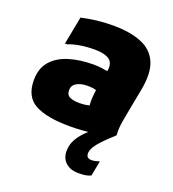

<svg xmlns="http://www.w3.org/2000/svg" viewBox="-142 -672 909 1009"><g transform="rotate(20 312.0 -168.0)"><path d="M284 12Q155 12 89.5 -23.5Q24 -59 24 -152Q24 -218 59.5 -258.5Q95 -299 155.5 -317.5Q216 -336 292 -336Q313 -336 334 -333.5Q355 -331 371 -328Q379 -376 351.5 -394Q324 -412 272 -412Q227 -412 188.5 -405.5Q150 -399 124 -388H112L142 -544Q180 -553 225.5 -558.5Q271 -564 316 -564Q414 -564 477.5 -538Q541 -512 566 -453.5Q591 -395 572 -296L552 -192Q545 -154 537 -110.5Q529 -67 532 -28L524 -20Q467 -5 408.5 3.5Q350 12 284 12ZM216 -166Q216 -139 236 -129.5Q256 -120 292 -120Q301 -120 316.5 -121.5Q332 -123 345 -127Q343 -147 344.5 -170Q346 -193 349 -214Q331 -220 300 -220Q264 -220 240 -206.5Q216 -193 216 -166ZM480 216Q466 223 448 225.5Q430 228 412 228Q366 228 339.5 204Q313 180 313 140Q313 102 331.5 71Q350 40 377.5 14.5Q405 -11 432 -32L524 -20Q476 23 449.5 55Q423 87 423 113Q423 140 452 140Q471 140 492 132H496Z"/></g></svg>

Font: Kufam Black
Style: Italic
Weight: 900
Italic angle: -11°
Designer: Artur Schmal
Foundry: Original Type
Version: Version 1.301; ttfautohint (v1.8.3)